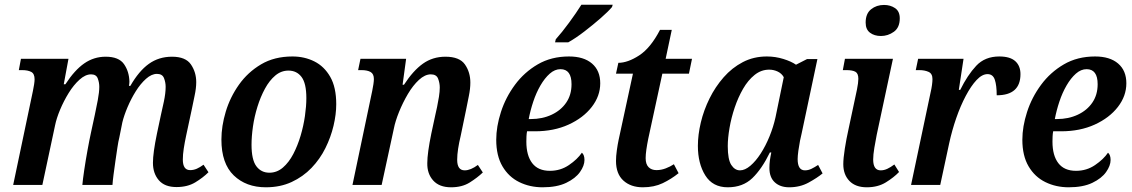

<svg xmlns="http://www.w3.org/2000/svg" viewBox="-20 -786 4809 816"><path d="M730 9Q680 9 655 -20Q630 -49 630 -94Q630 -136 647 -218L664 -298Q669 -319 676.5 -354.5Q684 -390 684 -417Q684 -436 677 -454Q670 -472 647 -472Q624 -472 600.5 -451Q577 -430 557 -398Q537 -366 522 -330.5Q507 -295 500 -266L487 -201Q483 -186 479 -159Q475 -132 470.5 -101.5Q466 -71 462.5 -43.5Q459 -16 458 0H330Q332 -23 338 -63.5Q344 -104 352 -148Q360 -192 367 -224L383 -298Q389 -325 395.5 -360Q402 -395 402 -417Q402 -435 395.5 -452.5Q389 -470 367 -470Q343 -470 318 -447.5Q293 -425 272 -391Q251 -357 235.5 -320Q220 -283 214 -253L160 0H36L120 -400Q123 -414 125 -427.5Q127 -441 127 -449Q127 -473 112.5 -480.5Q98 -488 74 -488H60L69 -536H271L251 -428H258Q297 -488 338 -516.5Q379 -545 429 -545Q485 -545 507 -513.5Q529 -482 530 -439Q530 -431 528 -421H534Q570 -484 612.5 -514.5Q655 -545 711 -545Q769 -545 791.5 -512Q814 -479 814 -437Q814 -411 807 -379Q800 -347 795 -321L771 -209Q765 -181 761 -155Q757 -129 757 -108Q757 -63 788 -63Q803 -63 816.5 -69Q830 -75 845 -86L866 -54Q843 -31 810 -11Q777 9 730 9Z M1110 10Q1026 10 973.5 -40.5Q921 -91 921 -193Q921 -250 939.5 -311.5Q958 -373 995.5 -426Q1033 -479 1089.5 -512.5Q1146 -546 1223 -546Q1274 -546 1316 -525Q1358 -504 1383.5 -459.5Q1409 -415 1409 -343Q1409 -300 1397.5 -251.5Q1386 -203 1363 -156.5Q1340 -110 1304 -72.5Q1268 -35 1219.5 -12.5Q1171 10 1110 10ZM1125 -52Q1157 -52 1182.5 -74Q1208 -96 1226.5 -131.5Q1245 -167 1257.5 -209Q1270 -251 1276 -293Q1282 -335 1282 -369Q1282 -432 1261.5 -459Q1241 -486 1206 -486Q1175 -486 1150 -465Q1125 -444 1106 -409Q1087 -374 1074 -332Q1061 -290 1055 -248Q1049 -206 1049 -171Q1049 -107 1069.5 -79.5Q1090 -52 1125 -52Z M1897 10Q1847 10 1821 -19Q1795 -48 1796 -93Q1796 -135 1813 -218L1830 -297Q1833 -310 1837.5 -331Q1842 -352 1845.5 -374.5Q1849 -397 1849 -414Q1849 -433 1842 -451.5Q1835 -470 1811 -470Q1786 -470 1760.5 -446.5Q1735 -423 1713.5 -386.5Q1692 -350 1676 -310.5Q1660 -271 1654 -240L1602 0H1478L1562 -400Q1565 -414 1567 -428Q1569 -442 1569 -450Q1569 -472 1555 -480Q1541 -488 1516 -488H1502L1512 -536H1706L1691 -426H1697Q1736 -486 1777.5 -515.5Q1819 -545 1873 -545Q1933 -545 1956 -512Q1979 -479 1979 -435Q1979 -409 1972.5 -377.5Q1966 -346 1961 -320L1938 -209Q1931 -180 1927 -154Q1923 -128 1923 -107Q1923 -62 1955 -62Q1980 -62 2011 -85L2032 -53Q2009 -31 1976.5 -10.5Q1944 10 1897 10Z M2286 10Q2232 10 2187 -12Q2142 -34 2115.5 -79Q2089 -124 2089 -192Q2089 -248 2109 -310Q2129 -372 2168.5 -425.5Q2208 -479 2265.5 -512.5Q2323 -546 2398 -546Q2461 -546 2496 -516Q2531 -486 2531 -432Q2531 -378 2495 -331.5Q2459 -285 2396.5 -256.5Q2334 -228 2254 -228H2220Q2218 -218 2217.5 -206Q2217 -194 2217 -184Q2217 -125 2242 -92.5Q2267 -60 2317 -60Q2362 -60 2398 -84.5Q2434 -109 2453 -137Q2464 -128 2464 -106Q2464 -82 2445 -55Q2426 -28 2386.5 -9Q2347 10 2286 10ZM2236 -280Q2285 -280 2324.5 -298.5Q2364 -317 2386.5 -350Q2409 -383 2409 -428Q2409 -492 2362 -492Q2338 -492 2316.5 -473Q2295 -454 2277 -423Q2259 -392 2246.5 -354.5Q2234 -317 2227 -280ZM2339 -606 2342 -619Q2368 -648 2398.5 -689.5Q2429 -731 2451 -766H2584L2581 -756Q2565 -737 2533 -709Q2501 -681 2464 -652.5Q2427 -624 2395 -606Z M2712 10Q2661 10 2629.5 -18.5Q2598 -47 2598 -102Q2598 -122 2601.5 -147Q2605 -172 2609 -191L2670 -473H2598L2608 -519Q2648 -519 2696.5 -550.5Q2745 -582 2785 -659H2835L2809 -536H2921L2908 -473H2795L2735 -196Q2730 -171 2727 -150Q2724 -129 2724 -114Q2724 -88 2736.5 -75.5Q2749 -63 2770 -63Q2790 -63 2809.5 -70.5Q2829 -78 2844 -88L2864 -50Q2833 -25 2796.5 -7.5Q2760 10 2712 10Z M3073 10Q3009 10 2977.5 -40.5Q2946 -91 2946 -166Q2946 -213 2958.5 -265.5Q2971 -318 2995.5 -367.5Q3020 -417 3055.5 -457.5Q3091 -498 3137 -522Q3183 -546 3239 -546Q3275 -546 3309 -535.5Q3343 -525 3363 -511L3410 -535H3454L3387 -219Q3384 -208 3380 -187.5Q3376 -167 3373 -145Q3370 -123 3370 -110Q3370 -62 3401 -62Q3415 -62 3428.5 -68.5Q3442 -75 3457 -85L3476 -49Q3453 -30 3416.5 -10Q3380 10 3334 10Q3296 10 3273 -11Q3250 -32 3250 -72Q3250 -89 3252 -104Q3254 -119 3258 -138H3252Q3218 -68 3177.5 -29Q3137 10 3073 10ZM3125 -62Q3146 -62 3169 -81.5Q3192 -101 3213 -133.5Q3234 -166 3250.5 -206.5Q3267 -247 3276 -288L3311 -458Q3302 -474 3285 -482Q3268 -490 3249 -490Q3215 -490 3187 -467.5Q3159 -445 3138 -408.5Q3117 -372 3102.5 -329Q3088 -286 3080.5 -242.5Q3073 -199 3073 -165Q3073 -108 3088 -85Q3103 -62 3125 -62Z M3724 -633Q3696 -633 3677.5 -647Q3659 -661 3659 -690Q3659 -728 3682 -746.5Q3705 -765 3737 -765Q3764 -765 3784 -751.5Q3804 -738 3804 -708Q3804 -669 3779 -651Q3754 -633 3724 -633ZM3664 10Q3616 10 3590 -17Q3564 -44 3564 -88Q3564 -113 3570.5 -154.5Q3577 -196 3586 -236L3622 -405Q3628 -435 3628 -451Q3628 -474 3615.5 -481Q3603 -488 3577 -488H3562L3571 -536H3775L3706 -213Q3701 -188 3696 -158Q3691 -128 3691 -108Q3691 -62 3723 -62Q3737 -62 3751 -68.5Q3765 -75 3781 -87L3801 -55Q3779 -32 3745 -11Q3711 10 3664 10Z M3935 -393Q3939 -410 3941 -425Q3943 -440 3943 -450Q3943 -473 3926.5 -480.5Q3910 -488 3887 -488H3872L3882 -536H4075L4055 -404H4061Q4092 -467 4129 -506.5Q4166 -546 4227 -546Q4273 -546 4295 -526Q4317 -506 4317 -471Q4317 -381 4216 -381Q4216 -423 4208 -447Q4200 -471 4177 -471Q4154 -471 4130.5 -446Q4107 -421 4084.5 -378.5Q4062 -336 4044 -284Q4026 -232 4014 -177L3976 0H3852Z M4522 10Q4468 10 4423 -12Q4378 -34 4351.5 -79Q4325 -124 4325 -192Q4325 -248 4345 -310Q4365 -372 4404.5 -425.5Q4444 -479 4501.5 -512.5Q4559 -546 4634 -546Q4697 -546 4732 -516Q4767 -486 4767 -432Q4767 -378 4731 -331.5Q4695 -285 4632.5 -256.5Q4570 -228 4490 -228H4456Q4454 -218 4453.5 -206Q4453 -194 4453 -184Q4453 -125 4478 -92.5Q4503 -60 4553 -60Q4598 -60 4634 -84.5Q4670 -109 4689 -137Q4700 -128 4700 -106Q4700 -82 4681 -55Q4662 -28 4622.5 -9Q4583 10 4522 10ZM4472 -280Q4521 -280 4560.5 -298.5Q4600 -317 4622.5 -350Q4645 -383 4645 -428Q4645 -492 4598 -492Q4574 -492 4552.5 -473Q4531 -454 4513 -423Q4495 -392 4482.5 -354.5Q4470 -317 4463 -280Z"/></svg>

Font: Noto Serif SemiCondensed SemiBold
Style: Italic
Weight: 600
Width: 4
Italic angle: -12°
Designer: Monotype Design Team
Foundry: Monotype Imaging Inc.
Version: Version 2.014; ttfautohint (v1.8.4.7-5d5b)